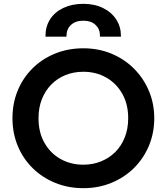

<svg xmlns="http://www.w3.org/2000/svg" viewBox="-20 -967 870 1002"><path d="M415 15Q335.5 15 267.8 -12.8Q200 -40.5 150 -90Q100 -139.5 72.5 -206Q45 -272.5 45 -350Q45 -428 72.5 -494.5Q100 -561 150 -610.5Q200 -660 267.8 -687.5Q335.5 -715 415 -715Q494 -715 561.5 -687Q629 -659 679 -609Q729 -559 757 -492.8Q785 -426.5 785 -350Q785 -272.5 757 -206Q729 -139.5 679 -90Q629 -40.5 561.5 -12.8Q494 15 415 15ZM415 -107.5Q464.5 -107.5 507.2 -124.8Q550 -142 581.8 -173.8Q613.5 -205.5 631.2 -250.2Q649 -295 649 -350Q649 -423.5 618 -478Q587 -532.5 534 -562.5Q481 -592.5 415 -592.5Q365 -592.5 322.5 -575.5Q280 -558.5 248.2 -526.5Q216.5 -494.5 198.8 -450Q181 -405.5 181 -350Q181 -276.5 211.8 -222Q242.5 -167.5 295.5 -137.5Q348.5 -107.5 415 -107.5ZM217.5 -775.5Q217.5 -778.5 217.5 -781.5Q217.5 -829 241.8 -866.8Q266 -904.5 311.2 -925.8Q356.5 -947 415 -947Q473.5 -947 518 -925Q562.5 -903 586.8 -865.2Q611 -827.5 611 -781Q611 -778.5 611 -775.5H501.5Q501.5 -779 501.5 -782.5Q501.5 -815.5 478.5 -837.2Q455.5 -859 415 -859Q374 -859 350.5 -837Q327 -815 327 -780Q327 -777.5 327 -775.5Z"/></svg>

Font: Geologica EX Med
Style: Regular
Weight: 500
Designer: Sindre Bremnes, Frode Helland
Foundry: Monokrom Skriftforlag AS
Version: Version 1.010;gftools[0.9.28]